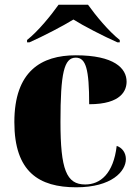

<svg xmlns="http://www.w3.org/2000/svg" viewBox="-20 -786 593 816"><path d="M95 -616V-606H105C164 -632 250 -677 292 -703C333 -677 420 -632 479 -606H489V-616C441 -654 386 -721 354 -766H229C197 -721 143 -654 95 -616ZM304 10C455 10 515 -58 515 -110C515 -136 500 -158 476 -166C462 -47 406 -2 342 -2C262 -2 237 -66 237 -268C237 -475 252 -541 302 -541C345 -541 359 -493 359 -343C497 -343 518 -403 518 -439C518 -496 465 -551 302 -551C156 -551 41 -484 41 -267C41 -55 146 10 304 10Z"/></svg>

Font: Noto Serif Display Black
Style: Regular
Weight: 900
Designer: Monotype Design Team
Foundry: Monotype Imaging Inc.
Version: Version 2.009